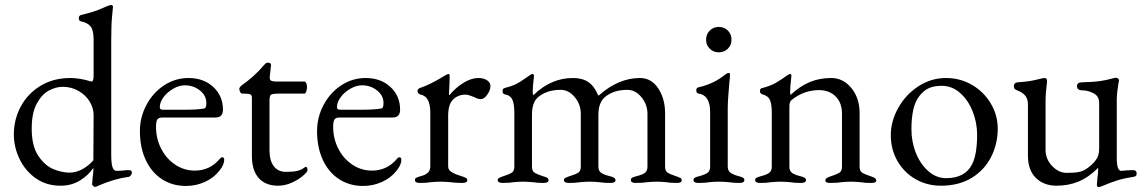

<svg xmlns="http://www.w3.org/2000/svg" viewBox="-20 -724 4547 763"><path d="M346 9 348 -17Q351 -35 351 -51V-57Q333 -29 299 -7.5Q265 14 220 14Q165 14 123 -15Q81 -44 58 -91.5Q35 -139 35 -190Q35 -249 62.5 -300.5Q90 -352 141 -383Q192 -414 260 -414Q279 -414 299 -410.5Q319 -407 332 -403Q341 -400 345 -400Q348 -400 350 -406Q352 -412 352 -424V-566Q352 -604 340 -619Q328 -634 302 -639Q293 -641 293 -652Q293 -661 301 -664Q354 -677 380 -688.5Q406 -700 409 -701Q417 -704 422 -704Q428 -704 429 -698Q429 -692 425.5 -660Q422 -628 422 -562V-110Q422 -75 427 -60Q432 -45 443 -45Q460 -45 486 -48H491Q504 -48 504 -39Q504 -32 499.5 -26.5Q495 -21 490 -21Q436 -14 373 13Q362 19 357 19Q355 19 350.5 15Q346 11 346 9ZM351 -87 352 -267Q352 -294 336.5 -320Q321 -346 292.5 -362.5Q264 -379 229 -379Q202 -379 174 -364Q146 -349 126 -312Q106 -275 106 -213Q106 -144 132 -105Q158 -66 192 -52Q226 -38 256 -38Q282 -38 307 -51.5Q332 -65 351 -87Z M536 -203Q536 -259 562.5 -308Q589 -357 633 -385.5Q677 -414 729 -414Q789 -414 827.5 -378.5Q866 -343 866 -288Q866 -257 836 -257H625Q611 -257 605.5 -249.5Q600 -242 600 -220Q600 -173 620.5 -133Q641 -93 676.5 -69.5Q712 -46 754 -46Q813 -46 852 -91Q858 -99 863 -99Q871 -99 871 -89Q871 -70 853 -47Q831 -18 795 -1.5Q759 15 719 15Q665 15 623.5 -12Q582 -39 559 -88.5Q536 -138 536 -203ZM718 -288Q765 -288 792 -293Q800 -294 800 -315Q800 -344 774.5 -364.5Q749 -385 714 -385Q692 -385 668.5 -371.5Q645 -358 630 -338Q615 -318 615 -298Q615 -288 627 -288Z M981 -105V-337Q981 -346 974.5 -349Q968 -352 949 -352H943Q938 -352 934.5 -358Q931 -364 931 -372Q931 -374 933.5 -377.5Q936 -381 938 -383Q992 -421 1027 -463Q1031 -468 1035 -471.5Q1039 -475 1044 -475Q1058 -475 1057 -464L1052 -419V-415Q1052 -406 1058 -403Q1064 -400 1076 -400H1190Q1194 -400 1197 -393.5Q1200 -387 1200 -378Q1200 -369 1197 -360.5Q1194 -352 1190 -352H1091Q1064 -352 1057.5 -348Q1051 -344 1051 -324V-127Q1051 -86 1068 -63.5Q1085 -41 1117 -41Q1145 -41 1161.5 -45Q1178 -49 1191 -59L1195 -61Q1202 -61 1202 -47Q1202 -41 1184 -25.5Q1166 -10 1139.5 2Q1113 14 1085 14Q1035 14 1008 -16.5Q981 -47 981 -105Z M1240 -203Q1240 -259 1266.5 -308Q1293 -357 1337 -385.5Q1381 -414 1433 -414Q1493 -414 1531.5 -378.5Q1570 -343 1570 -288Q1570 -257 1540 -257H1329Q1315 -257 1309.5 -249.5Q1304 -242 1304 -220Q1304 -173 1324.5 -133Q1345 -93 1380.5 -69.5Q1416 -46 1458 -46Q1517 -46 1556 -91Q1562 -99 1567 -99Q1575 -99 1575 -89Q1575 -70 1557 -47Q1535 -18 1499 -1.5Q1463 15 1423 15Q1369 15 1327.5 -12Q1286 -39 1263 -88.5Q1240 -138 1240 -203ZM1422 -288Q1469 -288 1496 -293Q1504 -294 1504 -315Q1504 -344 1478.5 -364.5Q1453 -385 1418 -385Q1396 -385 1372.5 -371.5Q1349 -358 1334 -338Q1319 -318 1319 -298Q1319 -288 1331 -288Z M1629 -8Q1629 -15 1634 -17.5Q1639 -20 1652 -24Q1690 -33 1690 -62V-277Q1690 -307 1681 -325.5Q1672 -344 1649 -349Q1645 -350 1642 -354Q1639 -358 1639 -362Q1639 -366 1642 -369.5Q1645 -373 1648 -374Q1688 -387 1747 -423Q1758 -430 1762 -430Q1767 -430 1767 -423Q1767 -396 1764 -348Q1764 -346 1766 -346Q1791 -376 1822 -395Q1853 -414 1881 -414Q1902 -414 1915.5 -405Q1929 -396 1929 -382Q1929 -366 1916.5 -348Q1904 -330 1890 -330Q1880 -330 1862 -339Q1859 -340 1848.5 -344Q1838 -348 1830 -348Q1801 -348 1781 -329Q1761 -310 1761 -264V-62Q1761 -49 1774 -40.5Q1787 -32 1814 -24Q1826 -20 1831.5 -17Q1837 -14 1837 -8Q1837 3 1817 3Q1790 3 1770 0Q1746 -2 1730 -2Q1714 -2 1692 0Q1676 3 1649 3Q1629 3 1629 -8Z M1958 -8Q1958 -14 1963.5 -17Q1969 -20 1981 -24Q2003 -31 2013.5 -37.5Q2024 -44 2024 -62V-277Q2024 -309 2016.5 -327Q2009 -345 1986 -349Q1977 -351 1977 -362Q1977 -372 1985 -374Q2012 -381 2028 -388.5Q2044 -396 2065 -411L2087 -426Q2088 -426 2090.5 -428Q2093 -430 2096 -430Q2098 -430 2100 -428Q2102 -426 2102 -423L2100 -402Q2099 -394 2098 -382.5Q2097 -371 2097 -359Q2097 -349 2099 -347H2101Q2170 -414 2257 -414Q2294 -414 2318 -398Q2342 -382 2357 -345H2360Q2438 -414 2523 -414Q2569 -414 2596 -372.5Q2623 -331 2623 -275V-62Q2623 -44 2633.5 -37.5Q2644 -31 2666 -24Q2678 -20 2683.5 -17Q2689 -14 2689 -8Q2689 -2 2684.5 0.5Q2680 3 2669 3Q2642 3 2627 0Q2607 -2 2590 -2Q2572 -2 2552 0Q2534 3 2507 3Q2487 3 2487 -8Q2487 -15 2492.5 -18Q2498 -21 2510 -24Q2531 -29 2542 -36.5Q2553 -44 2553 -62V-272Q2553 -309 2529 -338Q2505 -367 2473 -367Q2420 -367 2386 -340Q2358 -318 2358 -268V-62Q2358 -44 2370 -36.5Q2382 -29 2403 -24Q2426 -19 2426 -8Q2426 3 2406 3Q2379 3 2362 0Q2340 -2 2324 -2Q2306 -2 2286 0Q2268 3 2241 3Q2221 3 2221 -8Q2221 -14 2225.5 -16.5Q2230 -19 2235.5 -21Q2241 -23 2244 -24Q2267 -31 2277.5 -37.5Q2288 -44 2288 -62V-272Q2288 -309 2264 -338Q2240 -367 2208 -367Q2155 -367 2121 -340Q2094 -320 2094 -268V-62Q2094 -44 2104.5 -37.5Q2115 -31 2137 -24Q2140 -23 2146.5 -21Q2153 -19 2156.5 -16Q2160 -13 2160 -8Q2160 3 2140 3Q2114 3 2097 0Q2075 -2 2059 -2Q2043 -2 2021 0Q2005 3 1978 3Q1958 3 1958 -8Z M2736 0ZM2736 -8Q2736 -15 2741.5 -18Q2747 -21 2759 -24Q2782 -30 2792 -37.5Q2802 -45 2802 -62V-279Q2802 -345 2757 -352Q2747 -353 2747 -365Q2747 -376 2756 -377Q2817 -391 2861 -427Q2870 -434 2875 -434Q2881 -434 2881 -429Q2881 -418 2878 -391Q2877 -379 2874.5 -346.5Q2872 -314 2872 -294V-62Q2872 -46 2882.5 -38Q2893 -30 2915 -24Q2927 -21 2932.5 -18Q2938 -15 2938 -8Q2938 3 2918 3Q2893 3 2876 0Q2854 -2 2837 -2Q2821 -2 2799 0Q2783 3 2756 3Q2736 3 2736 -8ZM2786 -566Q2786 -588 2800.5 -602.5Q2815 -617 2836 -617Q2858 -617 2872.5 -602.5Q2887 -588 2887 -566Q2887 -545 2872.5 -530.5Q2858 -516 2836 -516Q2815 -516 2800.5 -530.5Q2786 -545 2786 -566Z M2981 -8Q2981 -15 2986 -17.5Q2991 -20 3004 -24Q3025 -29 3036 -36.5Q3047 -44 3047 -62V-277Q3047 -309 3040 -326Q3033 -343 3010 -349Q3000 -352 3000 -362Q3000 -373 3009 -374Q3040 -382 3061.5 -394Q3083 -406 3109 -425Q3116 -430 3120 -430Q3125 -430 3125 -423L3123 -402Q3122 -394 3121 -382.5Q3120 -371 3120 -359Q3120 -349 3122 -347Q3158 -381 3197 -397.5Q3236 -414 3283 -414Q3331 -414 3363.5 -374Q3396 -334 3396 -275V-62Q3396 -44 3406.5 -37.5Q3417 -31 3439 -24Q3451 -20 3456.5 -16.5Q3462 -13 3462 -6Q3462 3 3442 3Q3415 3 3399 0Q3379 -2 3362 -2Q3346 -2 3324 0Q3308 3 3280 3Q3260 3 3260 -6Q3260 -13 3265.5 -16.5Q3271 -20 3283 -24Q3305 -31 3315.5 -37.5Q3326 -44 3326 -62V-272Q3326 -315 3301.5 -340Q3277 -365 3236 -366Q3174 -366 3125 -326Q3117 -318 3117 -303V-62Q3117 -44 3128 -36.5Q3139 -29 3160 -24Q3172 -21 3177.5 -17.5Q3183 -14 3183 -8Q3183 3 3163 3Q3137 3 3120 0Q3098 -2 3082 -2Q3066 -2 3044 0Q3028 3 3001 3Q2981 3 2981 -8Z M3520 -187Q3520 -242 3549.5 -295Q3579 -348 3629.5 -381Q3680 -414 3739 -414Q3796 -414 3843 -386.5Q3890 -359 3917.5 -312.5Q3945 -266 3945 -213Q3945 -153 3919 -101Q3893 -49 3842 -17.5Q3791 14 3719 14Q3664 14 3618.5 -12Q3573 -38 3546.5 -84Q3520 -130 3520 -187ZM3843 -71Q3863 -110 3863 -189Q3863 -237 3845 -282Q3827 -327 3795 -355Q3763 -383 3722 -383Q3693 -383 3672 -374Q3651 -365 3634 -343Q3616 -320 3609 -286.5Q3602 -253 3602 -210Q3602 -160 3620 -115.5Q3638 -71 3669.5 -43.5Q3701 -16 3740 -16Q3815 -16 3843 -71Z M4339 11 4341 -16Q4344 -36 4344 -51V-57Q4306 -19 4266 -2.5Q4226 14 4179 14Q4128 14 4096.5 -17Q4065 -48 4065 -105V-308Q4065 -330 4055 -343Q4045 -356 4022 -365Q4009 -369 4009 -381Q4009 -395 4024 -397Q4055 -399 4073 -402Q4091 -405 4123 -413L4131 -414Q4142 -414 4141 -400Q4135 -354 4135 -323V-128Q4135 -92 4161 -64.5Q4187 -37 4219 -37Q4249 -37 4267.5 -40.5Q4286 -44 4303 -57Q4321 -70 4334.5 -87.5Q4348 -105 4348 -132V-315Q4348 -342 4325.5 -353.5Q4303 -365 4281 -365Q4260 -365 4260 -382Q4260 -397 4281 -397Q4324 -398 4349.5 -401.5Q4375 -405 4404 -413Q4410 -415 4414 -415Q4419 -415 4423 -412Q4427 -409 4427 -404L4425 -395Q4423 -384 4420.5 -363.5Q4418 -343 4418 -326V-95Q4418 -45 4436 -45L4459 -47L4482 -48Q4497 -48 4497 -35Q4497 -27 4493.5 -24.5Q4490 -22 4483 -21Q4449 -16 4423 -8Q4397 0 4366 13Q4354 19 4346 19Q4339 19 4339 11Z"/></svg>

Font: EB Garamond
Style: Regular
Weight: 400
Designer: Georg Duffner and Octavio Pardo
Foundry: Georg Duffner
Version: Version 1.000; ttfautohint (v1.6)